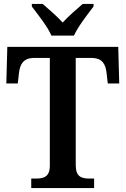

<svg xmlns="http://www.w3.org/2000/svg" viewBox="-20 -951 635 971"><path d="M240 -771H354C374 -816 424 -880 453 -918V-931H398C369 -906 325 -868 297 -837C269 -868 225 -906 196 -931H141V-918C170 -880 221 -816 240 -771ZM138 0H456V-48H433C393 -48 363 -56 363 -116V-658H442C498 -658 514 -626 519 -582L525 -529H583L578 -714H17L12 -529H70L76 -582C81 -626 98 -658 153 -658H232V-114C232 -56 201 -48 161 -48H138Z"/></svg>

Font: Noto Serif Devanagari SemiCondensed SemiBold
Style: Regular
Weight: 600
Width: 4
Designer: Universal Thirst, Indian Type Foundry and the Monotype Design Team
Foundry: Monotype Imaging Inc.
Version: Version 2.004